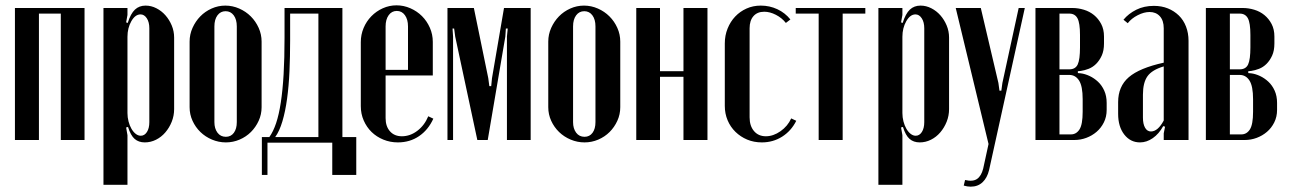

<svg xmlns="http://www.w3.org/2000/svg" viewBox="-20 -525 4833 720"><path d="M297 -495V0H208V-474H126V0H36V-495Z M453 -441 459 -439Q470 -474 486 -489Q502 -504 526 -504Q547 -504 566.5 -494Q586 -484 600.5 -467.5Q615 -451 624 -429.5Q633 -408 633 -384V-116Q633 -91 624 -68.5Q615 -46 600 -28.5Q585 -11 565 -1Q545 9 523 9Q500 9 485 -4Q470 -17 460 -49L453 -47L458 -18V168H368V-495H458V-469ZM458 -101Q458 -85 462 -69.5Q466 -54 473 -42Q480 -30 489 -23Q498 -16 508 -16Q522 -16 531 -30Q540 -44 540 -67V-419Q540 -442 530.5 -456.5Q521 -471 507 -471Q487 -471 472.5 -445.5Q458 -420 458 -387Z M825 -504Q852 -504 877 -493Q902 -482 920.5 -463.5Q939 -445 950 -420.5Q961 -396 961 -369V-123Q961 -96 950 -72Q939 -48 921 -30Q903 -12 878.5 -1.5Q854 9 827 9Q800 9 775 -1.5Q750 -12 731.5 -30Q713 -48 702 -72Q691 -96 691 -123V-369Q691 -396 702 -420.5Q713 -445 731 -463.5Q749 -482 773.5 -493Q798 -504 825 -504ZM826 -483Q807 -483 795.5 -467.5Q784 -452 784 -426V-67Q784 -43 795.5 -27.5Q807 -12 827 -12Q846 -12 857 -27Q868 -42 868 -67V-426Q868 -452 856.5 -467.5Q845 -483 826 -483Z M962 131V-11H990Q1005 -32 1015.5 -63.5Q1026 -95 1033 -140.5Q1040 -186 1043.5 -246Q1047 -306 1047 -384V-495H1264V-11H1316V131H1226V10H983V131ZM1174 -11V-474H1068V-373Q1068 -313 1065.5 -257.5Q1063 -202 1056.5 -154.5Q1050 -107 1039 -70Q1028 -33 1012 -11Z M1333 -367Q1333 -395 1343.5 -420Q1354 -445 1372.5 -464Q1391 -483 1415.5 -494Q1440 -505 1467 -505Q1494 -505 1519 -494Q1544 -483 1562.5 -464.5Q1581 -446 1592 -421Q1603 -396 1603 -368V-242H1426V-82Q1426 -51 1442.5 -32.5Q1459 -14 1487 -14Q1518 -14 1545 -34.5Q1572 -55 1586 -89L1605 -80Q1586 -38 1551.5 -14.5Q1517 9 1472 9Q1443 9 1417.5 -1.5Q1392 -12 1373.5 -30Q1355 -48 1344 -73Q1333 -98 1333 -127ZM1510 -263V-426Q1510 -452 1498.5 -468Q1487 -484 1468 -484Q1449 -484 1437.5 -468Q1426 -452 1426 -426V-263Z M1970 0H1881V-388L1884 -418H1877L1875 -388L1809 0H1770L1687 -388L1683 -418H1677L1679 -388V0H1658V-495H1757L1811 -232L1815 -202H1822L1825 -232L1870 -495H1970Z M2170 -504Q2197 -504 2222 -493Q2247 -482 2265.5 -463.5Q2284 -445 2295 -420.5Q2306 -396 2306 -369V-123Q2306 -96 2295 -72Q2284 -48 2266 -30Q2248 -12 2223.5 -1.5Q2199 9 2172 9Q2145 9 2120 -1.5Q2095 -12 2076.5 -30Q2058 -48 2047 -72Q2036 -96 2036 -123V-369Q2036 -396 2047 -420.5Q2058 -445 2076 -463.5Q2094 -482 2118.5 -493Q2143 -504 2170 -504ZM2171 -483Q2152 -483 2140.5 -467.5Q2129 -452 2129 -426V-67Q2129 -43 2140.5 -27.5Q2152 -12 2172 -12Q2191 -12 2202 -27Q2213 -42 2213 -67V-426Q2213 -452 2201.5 -467.5Q2190 -483 2171 -483Z M2455 -495V-258H2543V-495H2633V0H2543V-237H2455V0H2366V-495Z M2698 -362Q2698 -392 2708.5 -418Q2719 -444 2737 -463Q2755 -482 2779.5 -493Q2804 -504 2833 -504Q2866 -504 2895 -490.5Q2924 -477 2944 -452L2927 -439Q2912 -458 2889.5 -469.5Q2867 -481 2846 -481Q2820 -481 2805.5 -464.5Q2791 -448 2791 -419V-85Q2791 -53 2807.5 -33.5Q2824 -14 2852 -14Q2880 -14 2907 -33Q2934 -52 2947 -81L2966 -72Q2947 -34 2913 -12.5Q2879 9 2837 9Q2807 9 2782 -1.5Q2757 -12 2738 -30.5Q2719 -49 2708.5 -74Q2698 -99 2698 -128Z M3225 -474H3140V0H3050V-474H2964V-495H3225Z M3359 -441 3365 -439Q3376 -474 3392 -489Q3408 -504 3432 -504Q3453 -504 3472.5 -494Q3492 -484 3506.5 -467.5Q3521 -451 3530 -429.5Q3539 -408 3539 -384V-116Q3539 -91 3530 -68.5Q3521 -46 3506 -28.5Q3491 -11 3471 -1Q3451 9 3429 9Q3406 9 3391 -4Q3376 -17 3366 -49L3359 -47L3364 -18V168H3274V-495H3364V-469ZM3364 -101Q3364 -85 3368 -69.5Q3372 -54 3379 -42Q3386 -30 3395 -23Q3404 -16 3414 -16Q3428 -16 3437 -30Q3446 -44 3446 -67V-419Q3446 -442 3436.5 -456.5Q3427 -471 3413 -471Q3393 -471 3378.5 -445.5Q3364 -420 3364 -387Z M3658 -495 3724 -214 3728 -185H3735L3739 -214L3800 -495H3823L3689 113Q3682 142 3664.5 158.5Q3647 175 3620 175Q3614 175 3607.5 174Q3601 173 3594 171L3599 150Q3628 157 3644 146Q3660 135 3667 107L3687 15L3564 -495Z M4120 -362Q4120 -335 4111.5 -316.5Q4103 -298 4090.5 -285.5Q4078 -273 4062.5 -267Q4047 -261 4033 -259L4022 -258V-251L4033 -250Q4049 -248 4066 -240Q4083 -232 4097.5 -218.5Q4112 -205 4121 -185Q4130 -165 4130 -139V-113Q4130 -87 4119.5 -66Q4109 -45 4092 -30.5Q4075 -16 4053.5 -8Q4032 0 4009 0H3863V-495H4002Q4023 -495 4044.5 -488.5Q4066 -482 4082.5 -468.5Q4099 -455 4109.5 -435Q4120 -415 4120 -388ZM3990 -265Q4013 -265 4021.5 -283.5Q4030 -302 4030 -347V-394Q4030 -439 4020.5 -456.5Q4011 -474 3990 -474H3953V-265ZM4040 -153Q4040 -202 4026.5 -223Q4013 -244 3990 -244H3953V-21H3996Q4016 -21 4028 -39.5Q4040 -58 4040 -106Z M4173 -142Q4173 -201 4213 -235.5Q4253 -270 4344 -290V-419Q4344 -448 4329.5 -464Q4315 -480 4291 -480Q4270 -480 4246.5 -468Q4223 -456 4209 -438L4193 -451Q4212 -474 4241 -488.5Q4270 -503 4307 -503Q4336 -503 4359.5 -493.5Q4383 -484 4400.5 -467Q4418 -450 4427.5 -425.5Q4437 -401 4437 -372V0H4344V-25L4349 -50L4342 -52Q4326 -23 4303 -7Q4280 9 4255 9Q4219 9 4196 -20.5Q4173 -50 4173 -98ZM4296 -32Q4322 -32 4344 -73V-276Q4300 -263 4283 -239Q4266 -215 4266 -170V-84Q4266 -60 4274 -46Q4282 -32 4296 -32Z M4759 -362Q4759 -335 4750.5 -316.5Q4742 -298 4729.5 -285.5Q4717 -273 4701.5 -267Q4686 -261 4672 -259L4661 -258V-251L4672 -250Q4688 -248 4705 -240Q4722 -232 4736.5 -218.5Q4751 -205 4760 -185Q4769 -165 4769 -139V-113Q4769 -87 4758.5 -66Q4748 -45 4731 -30.5Q4714 -16 4692.5 -8Q4671 0 4648 0H4502V-495H4641Q4662 -495 4683.5 -488.5Q4705 -482 4721.5 -468.5Q4738 -455 4748.5 -435Q4759 -415 4759 -388ZM4629 -265Q4652 -265 4660.5 -283.5Q4669 -302 4669 -347V-394Q4669 -439 4659.5 -456.5Q4650 -474 4629 -474H4592V-265ZM4679 -153Q4679 -202 4665.5 -223Q4652 -244 4629 -244H4592V-21H4635Q4655 -21 4667 -39.5Q4679 -58 4679 -106Z"/></svg>

Font: Moniqa Narrow Heading
Style: Bold
Weight: 700
Width: 4
Designer: Rajesh Rajput
Foundry: Rajesh Rajput
Version: Version 1.000